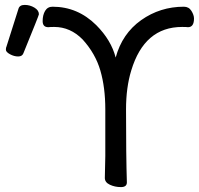

<svg xmlns="http://www.w3.org/2000/svg" viewBox="-20 -743 806 778"><path d="M494.1 -3.9Q494.1 15.1 470 15.1Q445.8 15.1 425.3 5.6Q404.8 -3.9 404.8 -22L406.7 -110.8V-299.8Q406.7 -388.2 386.7 -457Q366.7 -525.9 314.9 -583Q265.1 -633.8 199.7 -633.8Q182.1 -633.8 175.8 -632.8Q152.8 -632.8 152.8 -657.5Q152.8 -682.1 162.8 -699Q172.9 -715.8 192.9 -715.8Q294.9 -715.8 370.1 -641.1Q430.7 -580.1 448.7 -509.8Q475.1 -606.9 552 -661.4Q628.9 -715.8 725.1 -715.8Q745.1 -715.8 755.6 -699Q766.1 -682.1 766.1 -668Q766.1 -632.8 741.7 -632.8Q735.8 -633.8 717.8 -633.8Q564.9 -633.8 511.7 -457Q490.7 -388.2 490.7 -299.8Q490.7 -109.9 494.1 -3.9ZM74.7 -526.9Q69.8 -514.2 53.5 -514.2Q37.1 -514.2 20.5 -523.2Q3.9 -532.2 3.9 -541.5Q3.9 -550.8 5.9 -553.2L54.7 -707Q59.1 -723.1 80.1 -723.1Q101.1 -723.1 119.4 -712.2Q137.7 -701.2 137.7 -685.1Q137.7 -681.2 74.7 -526.9Z"/></svg>

Font: LXGW WenKai GB Screen
Style: Regular
Weight: 400
Designer: LXGW / Fontworks Inc.
Foundry: LXGW / Fontworks Inc.
Version: Version 1.321;February 19, 2024;FontCreator 14.0.0.2901 64-b